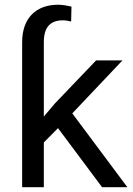

<svg xmlns="http://www.w3.org/2000/svg" viewBox="-20 -780 554 800"><path d="M405.3 0H510.7L281.2 -307.6L490.2 -528.3H380.4L208.5 -348.6L162.6 -294.4V-604.5C162.6 -668.9 191.4 -695.3 242.2 -695.3C253.4 -695.3 266.6 -692.9 276.4 -690.4L277.8 -752.4C261.7 -756.3 239.7 -760.3 222.2 -760.3C131.3 -760.3 72.3 -705.6 72.3 -604.5V0H162.6V-186.5L221.7 -246.1Z"/></svg>

Font: Bert Sans
Style: Regular
Weight: 400
Designer: Christian Robertson (Google), Cristiano Sobral
Foundry: Google, Cristiano Sobral
Version: Version 3.101